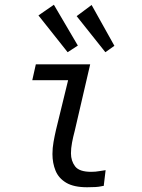

<svg xmlns="http://www.w3.org/2000/svg" viewBox="-20 -789 600 809"><path d="M347 0Q291 0 259 -19Q227 -38 214 -70Q201 -102 201 -140Q201 -165 205.5 -190.5Q210 -216 216 -242L267 -451H116L131 -518H360L295 -238Q288 -212 283.5 -188Q279 -164 279 -143Q279 -111 296.5 -88Q314 -65 364 -65Q383 -65 399 -68Q415 -71 425 -72L417 -5Q419 -7 403.5 -3.5Q388 0 347 0ZM265 -569 142 -724 207 -769 308 -597ZM424 -569 303 -721 366 -768 462 -596Z"/></svg>

Font: Ubuntu Sans Mono
Style: Italic
Weight: 400
Italic angle: -13.5°
Monospace: yes
Designer: Dalton Maag Ltd
Foundry: Dalton Maag Ltd
Version: Version 1.006